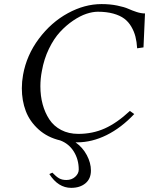

<svg xmlns="http://www.w3.org/2000/svg" viewBox="-20 -678 723 931"><path d="M219.2 166 233.9 159.2Q252 178.2 266.4 186.5Q280.8 194.8 301.8 194.8Q327.6 194.8 344.7 179.2Q361.8 163.6 361.8 144Q361.8 95.2 337.9 56.9Q314 18.6 272 2.9Q210 -11.7 167 -50.5Q124 -89.4 105 -139.6Q85.9 -189.9 85.9 -250Q85.9 -282.2 91.8 -314.9Q108.9 -410.6 168.5 -490.2Q228 -569.8 309.1 -614Q390.1 -658.2 472.2 -658.2Q513.7 -658.2 548.3 -651.1Q583 -644 601.8 -635.5Q620.6 -627 642.3 -619.9Q664.1 -612.8 683.1 -612.8L675.8 -448.2L645 -443.8Q643.1 -475.6 636.7 -500.5Q630.4 -525.4 616.7 -548.8Q603 -572.3 582.5 -587.6Q562 -603 529.3 -612.1Q496.6 -621.1 454.1 -621.1Q429.2 -621.1 398.9 -611.1Q368.7 -601.1 334.7 -578.1Q300.8 -555.2 271 -522.9Q241.2 -490.7 217.3 -441.4Q193.4 -392.1 183.1 -334Q175.8 -296.9 175.8 -259.8Q175.8 -212.9 186.8 -172.4Q197.8 -131.8 219.2 -99.1Q240.7 -66.4 276.9 -47.6Q313 -28.8 359.9 -28.8Q429.2 -28.8 488 -55.2Q546.9 -81.5 609.9 -140.1L630.9 -125Q567.9 -58.1 496.8 -22.9Q425.8 12.2 354 12.2H346.2Q380.9 36.6 400.9 74.2Q420.9 111.8 420.9 148.9Q420.9 189 394.3 210.9Q367.7 232.9 325.2 232.9Q262.2 232.9 219.2 166Z"/></svg>

Font: Linux Libertine G
Style: Italic
Weight: 400
Italic angle: -12°
Designer: Philipp H. Poll
Foundry: Philipp H. Poll
Version: Version 5.1.3